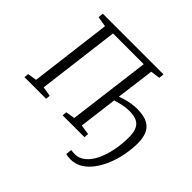

<svg xmlns="http://www.w3.org/2000/svg" viewBox="-212 -988 1423 1423"><g transform="rotate(45 500.0 -276.5)"><path d="M698 190Q687.5 190 671.5 188.2Q655.5 186.5 648 183L653 137Q660 138.5 671.8 139.2Q683.5 140 694 140Q738.5 140 774.5 110.2Q810.5 80.5 836 28.5Q861.5 -23.5 875.2 -91Q889 -158.5 889 -234Q889 -281 876 -311.8Q863 -342.5 834.2 -357.8Q805.5 -373 758 -373Q732 -373 708.8 -369.8Q685.5 -366.5 663.2 -360.8Q641 -355 618 -348L580 -47L658 -35L655 0H426L429 -35L501 -47L583 -693H261L180 -47L256 -35L253 0H26L29 -35L101 -47L181 -689L100 -703L104 -743H740L736 -703L662 -693L623 -392Q645.5 -401 672.2 -408.5Q699 -416 727.5 -420.5Q756 -425 783 -425Q856 -425 896 -402.2Q936 -379.5 951.5 -340Q967 -300.5 967 -250Q967 -187.5 955 -124.5Q943 -61.5 920 -5Q897 51.5 864.2 95.5Q831.5 139.5 789.8 164.8Q748 190 698 190Z"/></g></svg>

Font: Merriweather 7pt Light
Style: Italic
Weight: 300
Italic angle: -7.8°
Designer: Eben Sorkin
Foundry: Eben Sorkin
Version: Version 2.200;gftools[0.9.31]